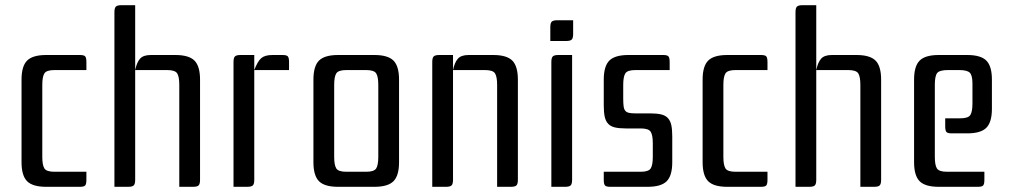

<svg xmlns="http://www.w3.org/2000/svg" viewBox="-20 -720 3893 740"><path d="M288 -508Q304 -508 308.5 -502.5Q313 -497 313 -481V-450H190Q159 -450 151 -437Q143 -424 143 -393V-115Q143 -84 151 -71Q159 -58 190 -58H313V-27Q313 -11 308.5 -5.5Q304 0 288 0H158Q106 0 84.5 -21.5Q63 -43 63 -95V-413Q63 -465 84.5 -486.5Q106 -508 158 -508Z M751 -27Q751 -11 745.5 -5.5Q740 0 724 0H671V-393Q671 -424 663 -437Q655 -450 624 -450H501V-27Q501 -11 495.5 -5.5Q490 0 474 0H421V-673Q421 -689 426.5 -694.5Q432 -700 448 -700H501V-450Q507 -479 519.5 -493.5Q532 -508 561 -508H656Q708 -508 729.5 -486.5Q751 -465 751 -413Z M960 -450V-27Q960 -11 954.5 -5.5Q949 0 933 0H880V-481Q880 -497 885.5 -502.5Q891 -508 907 -508H960V-450Q973 -484 987 -496Q1001 -508 1030 -508H1069Q1085 -508 1089.5 -502.5Q1094 -497 1094 -481V-450Z M1188 -413Q1188 -465 1209.5 -486.5Q1231 -508 1283 -508H1423Q1475 -508 1496.5 -486.5Q1518 -465 1518 -413V-95Q1518 -43 1496.5 -21.5Q1475 0 1423 0H1283Q1231 0 1209.5 -21.5Q1188 -43 1188 -95ZM1315 -450Q1284 -450 1276 -437Q1268 -424 1268 -393V-115Q1268 -84 1276 -71Q1284 -58 1315 -58H1391Q1422 -58 1430 -71Q1438 -84 1438 -115V-393Q1438 -424 1430 -437Q1422 -450 1391 -450Z M1881 -508Q1933 -508 1954.5 -486.5Q1976 -465 1976 -413V-27Q1976 -11 1970.5 -5.5Q1965 0 1949 0H1896V-393Q1896 -424 1888 -437Q1880 -450 1849 -450H1726V-27Q1726 -11 1720.5 -5.5Q1715 0 1699 0H1646V-481Q1646 -497 1651.5 -502.5Q1657 -508 1673 -508H1726V-450Q1732 -479 1744.5 -493.5Q1757 -508 1786 -508Z M2101 -615Q2101 -631 2106.5 -636.5Q2112 -642 2128 -642H2189V-589Q2189 -573 2183.5 -567.5Q2178 -562 2162 -562H2101ZM2185 -508V-27Q2185 -11 2179.5 -5.5Q2174 0 2158 0H2105V-481Q2105 -497 2110.5 -502.5Q2116 -508 2132 -508Z M2392 -225Q2366 -225 2349.5 -229Q2333 -233 2323.5 -243.5Q2314 -254 2310.5 -271Q2307 -288 2307 -314V-413Q2307 -465 2328.5 -486.5Q2350 -508 2402 -508H2536Q2552 -508 2556.5 -502.5Q2561 -497 2561 -481V-450H2429Q2398 -450 2390 -437Q2382 -424 2382 -393V-340Q2382 -322 2383.5 -310.5Q2385 -299 2390 -293Q2395 -287 2404.5 -285Q2414 -283 2429 -283H2486Q2512 -283 2528.5 -279Q2545 -275 2554.5 -264.5Q2564 -254 2567.5 -237Q2571 -220 2571 -194V-95Q2571 -43 2549.5 -21.5Q2528 0 2476 0H2332Q2316 0 2311.5 -5.5Q2307 -11 2307 -27V-58H2449Q2480 -58 2488 -71Q2496 -84 2496 -115V-168Q2496 -199 2488 -212Q2480 -225 2449 -225Z M2913 -508Q2929 -508 2933.5 -502.5Q2938 -497 2938 -481V-450H2815Q2784 -450 2776 -437Q2768 -424 2768 -393V-115Q2768 -84 2776 -71Q2784 -58 2815 -58H2938V-27Q2938 -11 2933.5 -5.5Q2929 0 2913 0H2783Q2731 0 2709.5 -21.5Q2688 -43 2688 -95V-413Q2688 -465 2709.5 -486.5Q2731 -508 2783 -508Z M3376 -27Q3376 -11 3370.5 -5.5Q3365 0 3349 0H3296V-393Q3296 -424 3288 -437Q3280 -450 3249 -450H3126V-27Q3126 -11 3120.5 -5.5Q3115 0 3099 0H3046V-673Q3046 -689 3051.5 -694.5Q3057 -700 3073 -700H3126V-450Q3132 -479 3144.5 -493.5Q3157 -508 3186 -508H3281Q3333 -508 3354.5 -486.5Q3376 -465 3376 -413Z M3774 -58V-27Q3774 -11 3769.5 -5.5Q3765 0 3749 0H3598Q3546 0 3524.5 -21.5Q3503 -43 3503 -95V-413Q3503 -465 3524.5 -486.5Q3546 -508 3598 -508H3708Q3760 -508 3781.5 -486.5Q3803 -465 3803 -413V-301Q3803 -249 3781.5 -227.5Q3760 -206 3708 -206H3648Q3632 -206 3627.5 -211.5Q3623 -217 3623 -233V-264H3681Q3712 -264 3720 -277Q3728 -290 3728 -321V-398Q3728 -429 3718 -439.5Q3708 -450 3677 -450H3634Q3601 -450 3592 -438.5Q3583 -427 3583 -393V-115Q3583 -84 3591 -71Q3599 -58 3630 -58Z"/></svg>

Font: Rationale
Style: Regular
Weight: 400
Designer: Cyreal (www.cyreal.org)
Foundry: Cyreal (www.cyreal.org)
Version: Version 1.011